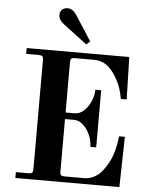

<svg xmlns="http://www.w3.org/2000/svg" viewBox="-62 -998 813 1048"><g transform="rotate(5 345.0 -474.0)"><path d="M62 0H632L638 -276H606L604 -259C602.7 -247.7 600.2 -233.3 596.5 -216C592.8 -198.7 589 -184.7 585 -174C579.7 -158 573 -142.7 565 -128C557 -113.3 547 -98.3 535 -83C523 -67.7 508.5 -55.3 491.5 -46C474.5 -36.7 456.3 -32 437 -32H328C318.7 -32 312.3 -33.7 309 -37C305.7 -40.3 304 -46.7 304 -56V-344H355C373 -344 389.8 -336.5 405.5 -321.5C421.2 -306.5 433.3 -288.3 442 -267C450.7 -245.7 455 -225 455 -205H487V-518H455C455 -498 450.7 -477.5 442 -456.5C433.3 -435.5 421.2 -417.5 405.5 -402.5C389.8 -387.5 373 -380 355 -380H304V-656C304 -665.3 305.7 -671.7 309 -675C312.3 -678.3 318.7 -680 328 -680H438C485.3 -680 525.3 -651.3 558 -594C578 -560.7 591.3 -522.7 598 -480H630L624 -712H62V-680H132C141.3 -680 147.7 -678.3 151 -675C154.3 -671.7 156 -665.3 156 -656V-56C156 -46.7 154.3 -40.3 151 -37C147.7 -33.7 141.3 -32 132 -32H62ZM224 -908C224 -890.7 233.3 -874.7 252 -860L384 -760L404 -778L315 -916C301 -937.3 284.7 -948 266 -948C254 -948 244 -944.3 236 -937C228 -929.7 224 -920 224 -908Z"/></g></svg>

Font: Km Standard TT
Style: Bold
Weight: 700
Designer: Alexey Kryukov <alexios@thessalonica.org.ru>
Version: Version 2.0.2